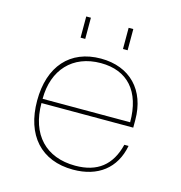

<svg xmlns="http://www.w3.org/2000/svg" viewBox="-103 -772 823 875"><g transform="rotate(15 308.0 -335.0)"><path d="M80 -252C80 -89 168 10 319 10C436 10 515 -50 536 -160H516C491 -59 428 -10 324 -10C185 -10 102 -98 102 -246H535V-282C535 -423 449 -512 312 -512C167 -512 80 -414 80 -252ZM102 -266C102 -403 184 -492 317 -492C443 -492 515 -412 515 -266ZM197 -580H219V-680H197ZM397 -580H419V-680H397Z"/></g></svg>

Font: Perun Thin
Style: Regular
Weight: 100
Foundry: Copyright (c) Stefan Peev, Context Ltd, 2016
Version: Version 1.089